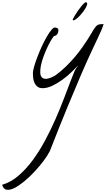

<svg xmlns="http://www.w3.org/2000/svg" viewBox="-259 -938 956 1734"><path d="M-239.3 730.5Q-161.1 708 -92.3 648.9Q-23.4 589.8 36.6 508.3Q96.7 426.8 147.9 331.1Q199.2 235.4 241.7 138.7Q284.2 42 318.4 -47.9Q352.5 -137.7 378.4 -205.6Q404.3 -273.4 414.6 -295.9Q424.8 -318.4 449.2 -349.6Q424.8 -323.2 387.2 -287.1Q349.6 -251 305.7 -218.8Q261.7 -186.5 214.8 -164.1Q168 -141.6 126 -141.6Q98.6 -141.6 81.5 -153.8Q64.5 -166 54.7 -185.1Q44.9 -204.1 41.5 -228Q38.1 -252 38.1 -276.4Q38.1 -296.9 48.8 -335.4Q59.6 -374 77.1 -419.9Q94.7 -465.8 116.2 -513.7Q137.7 -561.5 160.2 -600.6Q182.6 -639.6 202.6 -664.6Q222.7 -689.5 236.3 -689.5Q249 -689.5 258.8 -683.6Q268.6 -677.7 268.6 -664.1Q268.6 -645.5 258.8 -630.4Q249 -615.2 228.5 -612.3Q214.8 -596.7 197.8 -566.9Q180.7 -537.1 164.1 -500.5Q147.5 -463.9 132.8 -423.8Q118.2 -383.8 110.8 -347.7Q103.5 -311.5 104.5 -282.2Q105.5 -252.9 120.1 -238.3Q134.8 -223.6 164.1 -226.6Q193.4 -229.5 242.2 -257.8Q292 -293.9 335.9 -336.9Q379.9 -379.9 417 -423.8Q454.1 -467.8 483.4 -509.3Q512.7 -550.8 534.2 -584.5Q555.7 -618.2 568.4 -640.6Q581.1 -663.1 585 -668.9Q595.7 -684.6 603.5 -694.8Q611.3 -705.1 620.6 -710.9Q629.9 -716.8 642.6 -718.8Q655.3 -720.7 676.8 -720.7Q668.9 -694.3 655.3 -662.6Q641.6 -630.9 617.7 -580.6Q593.8 -530.3 557.6 -452.6Q521.5 -375 470.2 -256.3Q418.9 -137.7 350.1 29.3Q281.2 196.3 191.4 425.8Q170.9 466.8 133.3 516.6Q95.7 566.4 51.3 613.8Q6.8 661.1 -40.5 700.2Q-87.9 739.3 -128.4 759.8Q-168.9 780.3 -199.2 775.4Q-229.5 770.5 -239.3 730.5ZM513.7 -918Q530.3 -917 528.3 -901.9Q526.4 -886.7 514.2 -865.7Q502 -844.7 483.4 -821.3Q464.8 -797.9 446.3 -780.8Q427.7 -763.7 413.6 -756.8Q399.4 -750 397.5 -761.7Q401.4 -771.5 415 -794.9Q428.7 -818.4 446.3 -843.3Q463.9 -868.2 481.9 -889.6Q500 -911.1 513.7 -918Z"/></svg>

Font: La Belle Aurore
Style: Regular
Weight: 400
Version: Version 1.001 2001